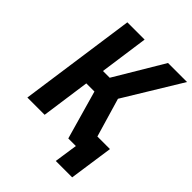

<svg xmlns="http://www.w3.org/2000/svg" viewBox="-235 -823 1085 1085"><g transform="rotate(45 307.5 -280.0)"><path d="M406 140 440 -91 430 -124H575L537 140ZM39 0 138 -700H276L235 -408H289L463 -700H615L406 -357L511 0H366L283 -292H218L177 0Z"/></g></svg>

Font: Finlandica SemiBold
Style: Italic
Weight: 600
Italic angle: -8°
Designer: Niklas Ekholm, Juho Hiilivirta, Jaakko Suomalainen
Foundry: Helsinki Type Studio
Version: Version 1.063